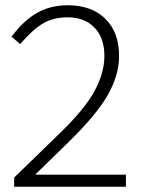

<svg xmlns="http://www.w3.org/2000/svg" viewBox="-20 -712 540 732"><path d="M34 -35 210 -206Q304 -297 341 -366Q378 -435 378 -499Q378 -568 340 -607Q302 -646 238 -646Q185 -646 145.5 -623.5Q106 -601 57 -544L24 -572Q70 -634 121.5 -663Q173 -692 238 -692Q329 -692 381.5 -640.5Q434 -589 434 -498Q434 -426 391 -350Q348 -274 239 -168L116 -48V-46H460V0H34Z"/></svg>

Font: Martel Sans ExtraLight
Style: Regular
Weight: 275
Designer: Dan Reynolds and Mathieu Réguer
Foundry: Dan Reynolds and Mathieu Réguer
Version: Version 1.002; ttfautohint (v1.1) -l 5 -r 5 -G 72 -x 0 -D la